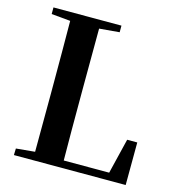

<svg xmlns="http://www.w3.org/2000/svg" viewBox="-109 -836 861 931"><g transform="rotate(15 321.0 -370.5)"><path d="M44.9 -708V-741.2H386.2V-708L285.2 -699.2L284.2 -399.9V-336.9Q284.2 -265.6 284.2 -189.9Q284.2 -114.3 285.2 -37.1H513.2L556.2 -213.9H606.9L606 0H44.9L45.9 -33.2L140.1 -42L141.1 -326.2V-394Q141.1 -470.7 140.9 -546.9Q140.6 -623 140.1 -699.2Z"/></g></svg>

Font: Source Han Serif TW
Style: Bold
Weight: 700
Designer: Ryoko NISHIZUKA Ë•øÂ°öÊ∂ºÂ≠ê (kana & ideographs); Frank Grie√ühammer (Latin, Greek & Cyrillic); Wenlong ZHANG Âº†ÊñáÈæô 
Foundry: Adobe
Version: Version 2.003;hotconv 1.1.1;makeotfexe 2.6.0